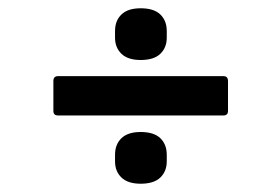

<svg xmlns="http://www.w3.org/2000/svg" viewBox="-20 -532 640 464"><path d="M320 -387Q289 -387 273.5 -402Q258 -417 258 -441V-457Q258 -482 273.5 -497Q289 -512 320 -512Q352 -512 367.5 -497Q383 -482 383 -457V-441Q383 -417 367.5 -402Q352 -387 320 -387ZM120 -253Q109 -253 109 -264V-336Q109 -348 120 -348H520Q531 -348 531 -336V-264Q531 -253 520 -253ZM320 -88Q289 -88 273.5 -103Q258 -118 258 -142V-158Q258 -183 273.5 -198Q289 -213 320 -213Q352 -213 367.5 -198Q383 -183 383 -158V-142Q383 -118 367.5 -103Q352 -88 320 -88Z"/></svg>

Font: Sofia Sans
Style: Bold Italic
Weight: 700
Italic angle: -9°
Designer: Botio Nikoltchev, Ani Petrova
Foundry: lettersoup
Version: Version 4.101; ttfautohint (v1.8.4.7-5d5b)